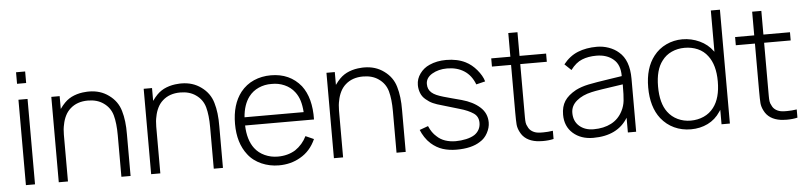

<svg xmlns="http://www.w3.org/2000/svg" viewBox="-45 -997 5290 1260"><g transform="rotate(-5 2600.0 -367.0)"><path d="M143.5 -743.5V-667.5H83.5V-743.5ZM143.5 -562.5V0H83.5V-562.5Z M773 -274V0H712.5V-273Q712.5 -353 698 -405.5Q683.5 -457.5 638.5 -488.5Q597.5 -517.5 536.5 -517.5Q465.5 -517.5 420.5 -477Q399.5 -458.5 386.2 -431.8Q373 -405 367.5 -375Q364 -360.5 362.2 -344Q360.5 -327.5 360.5 -308.5V0H300V-562.5H355V-478Q363.5 -490 371.5 -499.8Q379.5 -509.5 387.5 -517.5Q414.5 -545 451 -559Q487.5 -573 527 -575Q531 -575.5 536.5 -575.8Q542 -576 549 -576Q624 -576 679 -535.5Q736 -494.5 754.5 -429.5Q774 -365 773 -274Z M1381.5 -274V0H1321V-273Q1321 -353 1306.5 -405.5Q1292 -457.5 1247 -488.5Q1206 -517.5 1145 -517.5Q1074 -517.5 1029 -477Q1008 -458.5 994.8 -431.8Q981.5 -405 976 -375Q972.5 -360.5 970.8 -344Q969 -327.5 969 -308.5V0H908.5V-562.5H963.5V-478Q972 -490 980 -499.8Q988 -509.5 996 -517.5Q1023 -545 1059.5 -559Q1096 -573 1135.5 -575Q1139.5 -575.5 1145 -575.8Q1150.5 -576 1157.5 -576Q1232.5 -576 1287.5 -535.5Q1344.5 -494.5 1363 -429.5Q1382.5 -365 1381.5 -274Z M1596 -112.5Q1621.5 -79 1661.5 -60.8Q1701.5 -42.5 1747 -42.5Q1813 -42.5 1863 -73Q1912.5 -106.5 1939 -160.5L1993 -136.5Q1958.5 -59 1891 -21Q1829 15.5 1749 15.5Q1719 15.5 1690.2 9.5Q1661.5 3.5 1635.2 -8Q1609 -19.5 1586.5 -36.5Q1564 -53.5 1547 -76Q1485.5 -154.5 1485.5 -280Q1485.5 -408.5 1547 -487.5Q1583.5 -533 1635 -555.5Q1686.5 -578 1747 -578Q1872 -578 1945 -488.5Q2007.5 -407 2004.5 -264.5H1550.5Q1553.5 -168.5 1596 -112.5ZM1551.5 -318.5H1941Q1938 -362 1928 -394.5Q1918 -427 1898 -453Q1872.5 -486.5 1832.5 -504.2Q1792.5 -522 1747 -521Q1702 -522 1662 -504.2Q1622 -486.5 1596 -452Q1558 -401.5 1551.5 -318.5Z M2585.5 -274V0H2525V-273Q2525 -353 2510.5 -405.5Q2496 -457.5 2451 -488.5Q2410 -517.5 2349 -517.5Q2278 -517.5 2233 -477Q2212 -458.5 2198.8 -431.8Q2185.5 -405 2180 -375Q2176.5 -360.5 2174.8 -344Q2173 -327.5 2173 -308.5V0H2112.5V-562.5H2167.5V-478Q2176 -490 2184 -499.8Q2192 -509.5 2200 -517.5Q2227 -545 2263.5 -559Q2300 -573 2339.5 -575Q2343.5 -575.5 2349 -575.8Q2354.5 -576 2361.5 -576Q2436.5 -576 2491.5 -535.5Q2548.5 -494.5 2567 -429.5Q2586.5 -365 2585.5 -274Z M3085.5 -401Q3062.5 -461.5 3015.5 -491.8Q2968.5 -522 2903 -522Q2846.5 -522 2804 -497Q2762.5 -472 2762.5 -431.5Q2762.5 -413.5 2768.5 -399.5Q2774.5 -385.5 2787 -374.5Q2799.5 -363.5 2818.2 -355.2Q2837 -347 2862.5 -339.5Q2886.5 -332.5 2915.5 -324.8Q2944.5 -317 2980.5 -307.5Q3055 -287 3099.5 -247Q3145 -206.5 3145 -145Q3145 -111 3126 -76Q3107.5 -41.5 3076 -23Q3019.5 14.5 2920 14.5Q2870.5 14.5 2829.5 1.5Q2788.5 -11.5 2752 -43.5Q2731 -62.5 2715 -87Q2699 -111.5 2689.5 -135.5L2746 -156Q2765 -111 2795 -85.5Q2818 -63 2850.2 -52.2Q2882.5 -41.5 2919 -41.5Q2953.5 -41.5 2987.5 -49Q3021.5 -56.5 3044 -71Q3063.5 -84.5 3074 -104.2Q3084.5 -124 3084.5 -148Q3084.5 -190 3052.5 -211.5Q3036.5 -222.5 3013.8 -232.5Q2991 -242.5 2960.5 -251L2851 -283.5Q2832.5 -288.5 2817.5 -293.5Q2802.5 -298.5 2790.5 -304Q2767 -314.5 2745 -333.5Q2722.5 -352 2712.8 -377.5Q2703 -403 2703 -430Q2703 -471 2728 -505Q2752.5 -539 2791.5 -556Q2840 -578 2902 -578Q2975 -578 3029 -551Q3069.5 -530.5 3101 -493Q3117 -474 3128.2 -454.8Q3139.5 -435.5 3145 -415.5Z M3384.5 -197V-158.5Q3384.5 -135.5 3386.5 -122Q3388.5 -108.5 3396 -96Q3404 -76 3422.8 -64Q3441.5 -52 3465.5 -50Q3470.5 -49.5 3478 -49.2Q3485.5 -49 3496 -49Q3511 -49 3526.8 -50.2Q3542.5 -51.5 3559.5 -54V0Q3528.5 7.5 3489.5 7.5Q3481.5 7.5 3471.5 6.8Q3461.5 6 3449 5Q3370.5 -6.5 3341.5 -65.5Q3328 -91.5 3326 -116Q3325 -128.5 3324.5 -148Q3324 -167.5 3324 -195V-508.5H3198V-562.5H3324V-718.5H3384.5V-562.5H3559.5V-508.5H3384.5Z M4049 0V-97Q3980.5 15.5 3820 15.5Q3739.5 15.5 3687.5 -30Q3635.5 -76 3635.5 -153Q3635.5 -206.5 3659 -242.8Q3682.5 -279 3734.5 -307.5Q3771 -326 3818.5 -336Q3842.5 -341 3877.2 -346.8Q3912 -352.5 3958.5 -359.5L4041 -372Q4042 -446.5 3998.5 -483Q3955.5 -520 3886.5 -520Q3832.5 -520 3792 -503.5Q3751 -487.5 3716 -440.5L3673 -481.5Q3714 -533.5 3769 -555.8Q3824 -578 3895 -578Q3935.5 -578 3973.2 -564.5Q4011 -551 4038 -527Q4103.5 -472 4103.5 -349V0ZM4043 -317.5Q3869.5 -293 3835.5 -284.5Q3774 -271 3735.5 -238.5Q3697 -206 3697 -159.5Q3697 -104.5 3733.5 -72.5Q3770 -40.5 3827.5 -40.5Q3894.5 -40.5 3943.8 -66.2Q3993 -92 4019 -143.5Q4035 -174.5 4039 -209.5Q4041 -227 4042 -253.8Q4043 -280.5 4043 -317.5Z M4721 -750V0H4666V-95L4657.5 -82.5Q4625.5 -34 4575 -9.2Q4524.5 15.5 4464 15.5Q4404 15.5 4354 -7.8Q4304 -31 4268 -76Q4207.5 -153.5 4207.5 -282.5Q4207.5 -410.5 4268 -487.5Q4301.5 -531 4351.5 -554.5Q4401.5 -578 4457.5 -578Q4517 -578 4571 -553Q4624.5 -528 4657.5 -482.5L4661 -478V-750ZM4666 -282.5Q4666 -391 4619 -452Q4593.5 -486.5 4554 -503.8Q4514.5 -521 4468 -521Q4421.5 -521 4382.5 -503.2Q4343.5 -485.5 4318 -451Q4272.5 -393 4272.5 -282.5Q4272.5 -172.5 4317 -113.5Q4342.5 -79 4382 -60.2Q4421.5 -41.5 4467 -41.5Q4513.5 -41.5 4553.2 -59.2Q4593 -77 4619 -111.5Q4666 -172.5 4666 -282.5Z M4991 -197V-158.5Q4991 -135.5 4993 -122Q4995 -108.5 5002.5 -96Q5010.5 -76 5029.2 -64Q5048 -52 5072 -50Q5077 -49.5 5084.5 -49.2Q5092 -49 5102.5 -49Q5117.5 -49 5133.2 -50.2Q5149 -51.5 5166 -54V0Q5135 7.5 5096 7.5Q5088 7.5 5078 6.8Q5068 6 5055.5 5Q4977 -6.5 4948 -65.5Q4934.5 -91.5 4932.5 -116Q4931.5 -128.5 4931 -148Q4930.5 -167.5 4930.5 -195V-508.5H4804.5V-562.5H4930.5V-718.5H4991V-562.5H5166V-508.5H4991Z"/></g></svg>

Font: Russisch Sans Light
Style: Regular
Weight: 300
Designer: Michael Sharanda (font) & Cristiano Sobral (main changes)
Foundry: Michael Sharanda
Version: Version 2.00;September 8, 2020;FontCreator 13.0.0.2681 64-bi